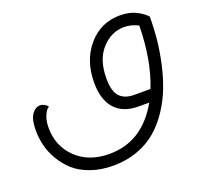

<svg xmlns="http://www.w3.org/2000/svg" viewBox="-156 -789 1397 1319"><g transform="rotate(-20 542.0 -129.5)"><path d="M456 348Q366 348 292.5 322Q219 296 172.5 254Q126 212 94 157Q62 102 49 47.5Q36 -7 36 -62Q36 -140 61.5 -177Q87 -214 122 -214Q138 -214 152 -206Q166 -198 172 -191Q178 -184 178 -183Q178 -187 165 -175.5Q152 -164 138.5 -130.5Q125 -97 125 -48Q125 86 216.5 174.5Q308 263 458 263Q700 263 834 25H756Q644 25 584.5 -41Q525 -107 525 -232Q525 -394 616.5 -500.5Q708 -607 848 -607Q919 -607 968 -581.5Q1017 -556 1040 -528Q1040 -447 1032 -366.5Q1024 -286 1005 -198Q986 -110 956.5 -32.5Q927 45 880.5 115.5Q834 186 775 237Q716 288 634 318Q552 348 456 348ZM756 -60H874Q947 -242 951 -496Q899 -522 848 -522Q754 -522 684 -445Q614 -368 614 -231Q614 -137 650 -98.5Q686 -60 756 -60Z"/></g></svg>

Font: Lemonada Light
Style: Regular
Weight: 300
Designer: Mohamed Gaber (Arabic), Eduardo Tunni (Latin)
Foundry: Kief Type Foundry
Version: Version 4.004